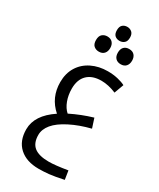

<svg xmlns="http://www.w3.org/2000/svg" viewBox="-278 -909 1091 1315"><g transform="rotate(30 267.5 -252.0)"><path d="M272.9 320.8Q176.3 320.8 120.6 270.3Q64.9 219.7 64.9 127.9Q64.9 17.1 193.8 -68.8Q105 -146.5 105 -268.1Q105 -337.4 136.7 -388.7Q168.5 -439.9 224.9 -467.5Q281.2 -495.1 351.1 -495.1Q394 -495.1 430.4 -486.6Q466.8 -478 490.2 -465.8L462.9 -391.1Q400.9 -417 346.2 -417Q274.4 -417 235.1 -378.7Q195.8 -340.3 195.8 -269Q195.8 -217.3 212.2 -174.1Q228.5 -130.9 256.8 -106Q340.3 -147.5 429.2 -173.8L453.1 -100.1Q364.7 -78.1 294.2 -42.2Q223.6 -6.3 189.7 34.7Q155.8 75.7 155.8 120.1Q155.8 184.6 193.4 214.4Q231 244.1 309.1 244.1Q359.4 244.1 456.1 228L466.8 296.9Q396 312 354.5 316.4Q313 320.8 272.9 320.8ZM314.9 -714.8Q292.5 -714.8 277.8 -727.8Q263.2 -740.7 263.2 -770Q263.2 -798.8 277.8 -812Q292.5 -825.2 314.9 -825.2Q335.9 -825.2 351.3 -811.8Q366.7 -798.3 366.7 -770Q366.7 -740.7 351.3 -727.8Q335.9 -714.8 314.9 -714.8ZM229 -580.1Q205.6 -580.1 189.2 -594.2Q172.9 -608.4 172.9 -640.1Q172.9 -671.9 189.2 -686Q205.6 -700.2 229 -700.2Q255.9 -700.2 270.5 -683.8Q285.2 -667.5 285.2 -640.1Q285.2 -612.8 270.5 -596.4Q255.9 -580.1 229 -580.1ZM401.9 -580.1Q376 -580.1 360.8 -595.7Q345.7 -611.3 345.7 -640.1Q345.7 -668.9 360.6 -684.6Q375.5 -700.2 401.9 -700.2Q428.7 -700.2 443.4 -683.8Q458 -667.5 458 -640.1Q458 -612.8 443.4 -596.4Q428.7 -580.1 401.9 -580.1Z"/></g></svg>

Font: Droid Arabic Kufi
Style: Regular
Weight: 400
Designer: Pascal Zoghbi
Foundry: Irfont.ir
Version: Version 1.00 February 28, 2013, initial release